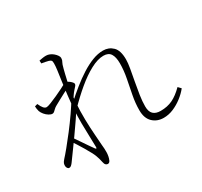

<svg xmlns="http://www.w3.org/2000/svg" viewBox="-166 -1000 1333 1268"><g transform="rotate(-30 500.0 -366.0)"><path d="M789 -33Q739 -33 706 -64.5Q673 -96 673 -157Q673 -211 684 -267.5Q695 -324 706 -380.5Q717 -437 717 -490Q717 -538 701 -563Q685 -588 647 -588Q603 -588 548 -558.5Q493 -529 434.5 -480Q376 -431 320 -373L321 -423Q362 -460 405.5 -495Q449 -530 493 -558Q537 -586 579.5 -602.5Q622 -619 662 -619Q705 -619 735 -590Q765 -561 765 -493Q765 -466 758 -425.5Q751 -385 742 -338Q733 -291 726 -244.5Q719 -198 719 -160Q719 -120 738 -101.5Q757 -83 794 -83Q845 -83 885 -102Q925 -121 968 -164L988 -143Q965 -114 932.5 -89Q900 -64 863.5 -48.5Q827 -33 789 -33ZM83 -59Q75 -59 69.5 -67Q64 -75 64 -85Q64 -96 67 -104Q70 -112 83 -127Q99 -144 129.5 -181Q160 -218 196.5 -265.5Q233 -313 267 -362Q301 -411 325 -452L320 -378Q301 -347 274 -307.5Q247 -268 217.5 -226.5Q188 -185 160 -146.5Q132 -108 111 -79Q104 -70 97.5 -64.5Q91 -59 83 -59ZM316 46Q308 46 301 39.5Q294 33 291 17Q287 0 284 -12Q281 -24 275 -39Q271 -50 259.5 -71.5Q248 -93 233 -118.5Q218 -144 202.5 -168Q187 -192 175 -209L193 -231Q210 -207 229.5 -178Q249 -149 266.5 -123.5Q284 -98 293 -86Q304 -72 304 -91Q304 -121 302 -168.5Q300 -216 299.5 -272Q299 -328 303 -381Q307 -437 313 -487Q319 -537 325 -579Q331 -621 335.5 -653.5Q340 -686 340 -707Q340 -724 335.5 -729.5Q331 -735 317 -739Q308 -741 295 -744Q282 -747 267 -749L266 -771Q277 -773 290.5 -775.5Q304 -778 319 -778Q333 -778 347 -772Q361 -766 372.5 -756Q384 -746 391.5 -735Q399 -724 399 -715Q399 -700 392 -688.5Q385 -677 377 -645Q374 -633 368.5 -611Q363 -589 356.5 -559Q350 -529 344.5 -492Q339 -455 336 -414Q331 -348 332.5 -283Q334 -218 338 -166Q342 -114 344 -83Q346 -68 346.5 -54Q347 -40 347 -25Q347 -13 344 3.5Q341 20 334.5 33Q328 46 316 46ZM165 -424Q154 -424 139 -433Q124 -442 112 -456.5Q100 -471 95 -485Q92 -496 90.5 -505.5Q89 -515 89 -524L110 -530Q121 -505 131.5 -493Q142 -481 154 -481Q163 -481 187.5 -490.5Q212 -500 241.5 -513.5Q271 -527 295 -539Q319 -551 327 -556Q335 -561 339.5 -562.5Q344 -564 353 -560Q361 -556 370 -549Q379 -542 385.5 -534.5Q392 -527 392 -521Q392 -513 384.5 -505.5Q377 -498 368 -487Q358 -476 347.5 -460.5Q337 -445 326 -428L330 -485Q335 -493 339.5 -503.5Q344 -514 348 -528Q325 -517 300.5 -504.5Q276 -492 253.5 -479.5Q231 -467 211 -456Q201 -450 193.5 -442.5Q186 -435 179.5 -429.5Q173 -424 165 -424Z"/></g></svg>

Font: Noto Serif KR ExtraLight
Style: Regular
Weight: 200
Designer: Ryoko NISHIZUKA 西塚涼子 (kana & ideographs); Frank Grießhammer (Latin, Greek & Cyrillic); Wenlong ZHANG 张文龙 (bopomofo); San
Foundry: Adobe
Version: Version 2.002-H1;hotconv 1.1.0;makeotfexe 2.6.0